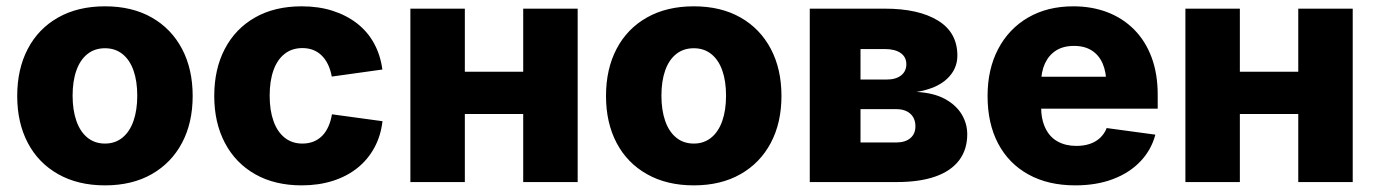

<svg xmlns="http://www.w3.org/2000/svg" viewBox="-20 -568 4295 599"><path d="M307.6 10.3Q223.1 10.3 161.4 -24.7Q99.6 -59.6 66.7 -122.3Q33.7 -185.1 33.7 -268.6Q33.7 -352.5 66.7 -415.5Q99.6 -478.5 161.4 -513.4Q223.1 -548.3 307.6 -548.3Q392.1 -548.3 453.4 -513.4Q514.6 -478.5 547.9 -415.5Q581.1 -352.5 581.1 -268.6Q581.1 -185.1 547.9 -122.3Q514.6 -59.6 453.4 -24.7Q392.1 10.3 307.6 10.3ZM307.6 -120.1Q339.4 -120.1 362.1 -138.7Q384.8 -157.2 396.5 -190.9Q408.2 -224.6 408.2 -269.5Q408.2 -314.9 396.5 -348.1Q384.8 -381.3 362.1 -399.4Q339.4 -417.5 307.6 -417.5Q275.4 -417.5 252.7 -399.4Q230 -381.3 218.3 -348.1Q206.5 -314.9 206.5 -269.5Q206.5 -224.6 218.3 -190.9Q230 -157.2 252.7 -138.7Q275.4 -120.1 307.6 -120.1Z M921.4 10.3Q836.9 10.3 775.6 -24.7Q714.4 -59.6 681.4 -122.6Q648.4 -185.5 648.4 -268.6Q648.4 -352.5 681.4 -415.5Q714.4 -478.5 775.6 -513.4Q836.9 -548.3 921.4 -548.3Q974.1 -548.3 1017.6 -534.4Q1061 -520.5 1094 -494.9Q1127 -469.2 1147 -432.6Q1167 -396 1172.9 -351.1L1015.1 -329.1Q1011.2 -350.1 1003.4 -366.5Q995.6 -382.8 984.1 -394.3Q972.7 -405.8 957.5 -411.9Q942.4 -418 923.3 -418Q891.1 -418 868.2 -400.1Q845.2 -382.3 833.3 -349.1Q821.3 -315.9 821.3 -269.5Q821.3 -223.6 833.3 -190.2Q845.2 -156.7 868.2 -138.4Q891.1 -120.1 923.3 -120.1Q942.4 -120.1 957.8 -126.2Q973.1 -132.3 984.9 -144Q996.6 -155.8 1004.4 -173.1Q1012.2 -190.4 1015.6 -211.4L1173.3 -189.9Q1168 -144 1147.9 -107.2Q1127.9 -70.3 1095 -43.9Q1062 -17.6 1018.1 -3.7Q974.1 10.3 921.4 10.3Z M1661.1 -344.2V-212.4H1381.3V-344.2ZM1430.2 -541V0H1260.3V-541ZM1782.2 -541V0H1612.3V-541Z M2144.5 10.3Q2060.1 10.3 1998.3 -24.7Q1936.5 -59.6 1903.6 -122.3Q1870.6 -185.1 1870.6 -268.6Q1870.6 -352.5 1903.6 -415.5Q1936.5 -478.5 1998.3 -513.4Q2060.1 -548.3 2144.5 -548.3Q2229 -548.3 2290.3 -513.4Q2351.6 -478.5 2384.8 -415.5Q2418 -352.5 2418 -268.6Q2418 -185.1 2384.8 -122.3Q2351.6 -59.6 2290.3 -24.7Q2229 10.3 2144.5 10.3ZM2144.5 -120.1Q2176.3 -120.1 2199 -138.7Q2221.7 -157.2 2233.4 -190.9Q2245.1 -224.6 2245.1 -269.5Q2245.1 -314.9 2233.4 -348.1Q2221.7 -381.3 2199 -399.4Q2176.3 -417.5 2144.5 -417.5Q2112.3 -417.5 2089.6 -399.4Q2066.9 -381.3 2055.2 -348.1Q2043.5 -314.9 2043.5 -269.5Q2043.5 -224.6 2055.2 -190.9Q2066.9 -157.2 2089.6 -138.7Q2112.3 -120.1 2144.5 -120.1Z M2506.3 0V-541H2740.7Q2845.7 -541 2906.2 -503.9Q2966.8 -466.8 2966.8 -394.5Q2966.8 -352.1 2934.3 -321.8Q2901.9 -291.5 2839.4 -281.2Q2893.1 -278.3 2928 -259.3Q2962.9 -240.2 2980.2 -211.4Q2997.6 -182.6 2997.6 -148.9Q2997.6 -101.6 2972.4 -68.1Q2947.3 -34.7 2898.2 -17.3Q2849.1 0 2777.3 0ZM2664.6 -123.5H2775.9Q2804.2 -123.5 2820.1 -137Q2835.9 -150.4 2835.9 -173.8Q2835.9 -198.7 2820.1 -213.1Q2804.2 -227.5 2775.9 -227.5H2664.6ZM2664.6 -319.8H2745.6Q2774.9 -319.8 2791.3 -332.8Q2807.6 -345.7 2807.6 -367.7Q2807.6 -390.1 2789.8 -402.6Q2772 -415 2740.7 -415H2664.6Z M3334.5 10.3Q3250 10.3 3188.5 -23.7Q3127 -57.6 3094 -120.1Q3061 -182.6 3061 -268.6Q3061 -352.1 3094 -415Q3127 -478 3187.3 -513.2Q3247.6 -548.3 3328.6 -548.3Q3386.2 -548.3 3434.3 -530Q3482.4 -511.7 3517.8 -476.3Q3553.2 -440.9 3572.5 -389.6Q3591.8 -338.4 3591.8 -272V-229H3120.1V-328.6H3510.7L3431.6 -305.2Q3431.6 -342.8 3420.2 -369.4Q3408.7 -396 3386.2 -410.4Q3363.8 -424.8 3330.6 -424.8Q3297.4 -424.8 3274.7 -410.4Q3252 -396 3240 -369.9Q3228 -343.8 3228 -308.1V-236.3Q3228 -195.8 3241.5 -168Q3254.9 -140.1 3279.8 -126.5Q3304.7 -112.8 3337.9 -112.8Q3361.3 -112.8 3380.1 -119.1Q3398.9 -125.5 3412.4 -138.2Q3425.8 -150.9 3432.6 -168.5L3584.5 -147.9Q3571.8 -100.1 3537.8 -64.5Q3503.9 -28.8 3452.4 -9.3Q3400.9 10.3 3334.5 10.3Z M4079.1 -344.2V-212.4H3799.3V-344.2ZM3848.1 -541V0H3678.2V-541ZM4200.2 -541V0H4030.3V-541Z"/></svg>

Font: Inter 17pt ExtraBold
Style: Regular
Weight: 800
Version: Version 4.001;git-66647c0bb